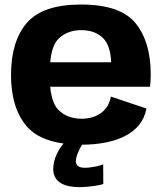

<svg xmlns="http://www.w3.org/2000/svg" viewBox="-20 -618 710 828"><path d="M333 -106C290.5 -106 257 -119 231.5 -144.5C213 -163.5 201 -196.5 196.5 -244H627C629 -259 630 -276.5 630 -297C630 -390 608.5 -464 565 -517.5C521.5 -571.5 443 -598.5 329.5 -598.5C219 -598.5 141 -572 95.5 -519C50 -466 27.5 -391 27.5 -294.5C27.5 -200 50 -126.5 95 -73.5C129 -34 182 -9 254 1C237 20.5 209.5 63 209.5 111C209.5 171 264 189 320 189C367.5 189 415.5 180 425.5 175.5L425 91C413 96.5 374.5 105.5 345.5 105.5C318.5 105.5 307 94.5 307 77C307 57.5 322 24.5 334 6C472.5 5.5 591.5 -38.5 611.5 -150L458 -201.5C447.5 -137 393 -106 333 -106ZM196.5 -349.5C201 -397.5 212.5 -431 231.5 -450C256.5 -475 289.5 -488 330 -488C370.5 -488 402.5 -476 425 -453C446 -432 457.5 -397.5 459.5 -349.5Z"/></svg>

Font: Anybody
Style: Bold
Weight: 700
Designer: Tyler Finck
Foundry: Etcetera Type Company
Version: Version 1.110